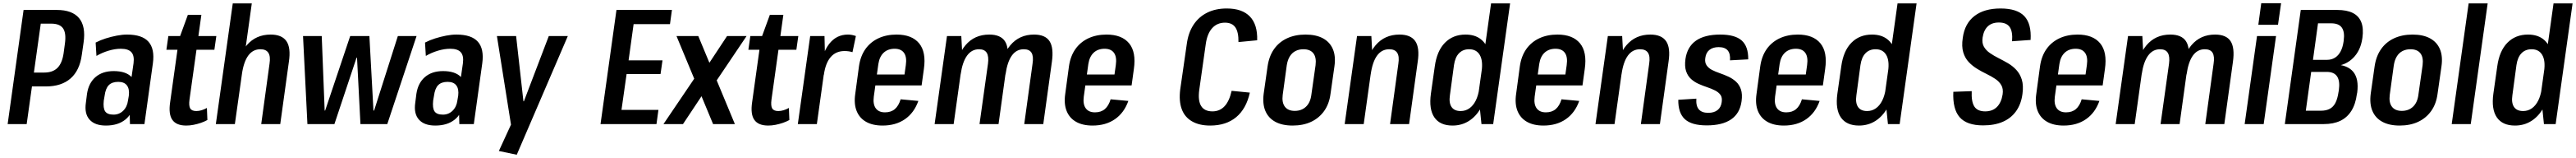

<svg xmlns="http://www.w3.org/2000/svg" viewBox="-20 -761 15836 969"><path d="M125 -700H329Q424 -700 466 -650Q508 -600 494 -501L483 -425Q470 -329 414 -280Q358 -231 263 -231H171L183 -316H252Q304 -316 333 -344.5Q362 -373 371 -434L379 -493Q388 -557 368 -586.5Q348 -616 295 -616H205L234 -640L144 0H27Z M774 -187 801 -373Q807 -419 788 -440.5Q769 -462 723 -462Q687 -462 647 -450Q607 -438 573 -418L568 -500Q597 -515 630.5 -525.5Q664 -536 698 -542.5Q732 -549 761 -549Q854 -549 893 -505Q932 -461 920 -373L868 0H779ZM631 9Q563 9 530.5 -27.5Q498 -64 508 -131L515 -186Q525 -252 567.5 -288.5Q610 -325 679 -325Q753 -325 788 -289.5Q823 -254 813 -187L805 -132Q796 -64 750.5 -27.5Q705 9 631 9ZM678 -58Q713 -58 737.5 -82Q762 -106 767 -145L772 -174Q777 -215 760.5 -237Q744 -259 707 -259Q669 -259 649 -239Q629 -219 623 -173L618 -144Q613 -98 626.5 -78Q640 -58 678 -58Z M1125 9Q1064 9 1039.5 -26Q1015 -61 1026 -134L1080 -520L1135 -670H1218L1145 -150Q1140 -112 1149.5 -96Q1159 -80 1187 -80Q1203 -80 1219.5 -85Q1236 -90 1252 -99L1255 -25Q1237 -15 1215 -7.5Q1193 0 1170 4.5Q1147 9 1125 9ZM1015 -540H1310L1298 -456H1003Z M1637 -370Q1644 -415 1630 -437Q1616 -459 1581 -459Q1535 -459 1506.5 -420.5Q1478 -382 1467 -305L1415 -236L1423 -289Q1441 -418 1497 -483.5Q1553 -549 1644 -549Q1713 -549 1741 -508.5Q1769 -468 1756 -382L1703 0H1586ZM1411 -740H1528L1477 -375L1424 0H1307Z M1843 -540H1958L1976 -83H1979L2133 -540H2251L2276 -83H2280L2426 -540H2541L2361 0H2196L2175 -407H2172L2036 0H1870Z M2799 -187 2826 -373Q2832 -419 2813 -440.5Q2794 -462 2748 -462Q2712 -462 2672 -450Q2632 -438 2598 -418L2593 -500Q2622 -515 2655.5 -525.5Q2689 -536 2723 -542.5Q2757 -549 2786 -549Q2879 -549 2918 -505Q2957 -461 2945 -373L2893 0H2804ZM2656 9Q2588 9 2555.5 -27.5Q2523 -64 2533 -131L2540 -186Q2550 -252 2592.5 -288.5Q2635 -325 2704 -325Q2778 -325 2813 -289.5Q2848 -254 2838 -187L2830 -132Q2821 -64 2775.5 -27.5Q2730 9 2656 9ZM2703 -58Q2738 -58 2762.5 -82Q2787 -106 2792 -145L2797 -174Q2802 -215 2785.5 -237Q2769 -259 2732 -259Q2694 -259 2674 -239Q2654 -219 2648 -173L2643 -144Q2638 -98 2651.5 -78Q2665 -58 2703 -58Z M3047 165 3142 -41 3125 25 3035 -540H3153L3198 -140H3201L3354 -540H3471L3157 188Z M3774 -87H4028L4016 0H3672L3770 -700H4111L4099 -613H3849L3885 -682L3838 -344L3817 -391H4053L4041 -307H3805L3839 -354L3791 -18Z M4139 -540H4273L4498 0H4364ZM4260 -296 4355 -264 4179 0H4059ZM4277 -279 4450 -540H4570L4372 -247Z M4703 9Q4642 9 4617.5 -26Q4593 -61 4604 -134L4658 -520L4713 -670H4796L4723 -150Q4718 -112 4727.5 -96Q4737 -80 4765 -80Q4781 -80 4797.5 -85Q4814 -90 4830 -99L4833 -25Q4815 -15 4793 -7.5Q4771 0 4748 4.5Q4725 9 4703 9ZM4593 -540H4888L4876 -456H4581Z M4961 -540H5049L5053 -364L5002 0H4885ZM5018 -324Q5033 -434 5077.5 -491.5Q5122 -549 5193 -549Q5206 -549 5218.5 -546.5Q5231 -544 5242 -540L5221 -441Q5199 -448 5172 -448Q5119 -448 5087 -411Q5055 -374 5045 -302Z M5406 9Q5345 9 5304.5 -14Q5264 -37 5246.5 -80.5Q5229 -124 5238 -185L5261 -355Q5270 -417 5300.5 -460Q5331 -503 5380 -526Q5429 -549 5492 -549Q5586 -549 5630.5 -495.5Q5675 -442 5660 -338L5646 -237H5341L5351 -304H5562L5536 -270L5549 -362Q5556 -411 5538 -436.5Q5520 -462 5480 -462Q5439 -462 5413 -438Q5387 -414 5380 -368L5352 -168Q5346 -122 5364 -97Q5382 -72 5421 -72Q5458 -72 5481.5 -92Q5505 -112 5517 -152L5626 -142Q5600 -69 5543.5 -30Q5487 9 5406 9Z M6328 -370Q6335 -415 6322 -437Q6309 -459 6274 -459Q6229 -459 6201 -420.5Q6173 -382 6162 -305L6110 -236L6117 -289Q6136 -418 6191.5 -483.5Q6247 -549 6337 -549Q6406 -549 6432.5 -508.5Q6459 -468 6447 -382L6394 0H6277ZM5802 -540H5890L5898 -392L5843 0H5726ZM6054 -370Q6060 -415 6046.5 -437Q6033 -459 5999 -459Q5954 -459 5925.5 -420Q5897 -381 5886 -305L5834 -236L5842 -289Q5860 -418 5915.5 -483.5Q5971 -549 6062 -549Q6131 -549 6158 -508.5Q6185 -468 6172 -382L6119 0H6002Z M6697 9Q6636 9 6595.5 -14Q6555 -37 6537.5 -80.5Q6520 -124 6529 -185L6552 -355Q6561 -417 6591.5 -460Q6622 -503 6671 -526Q6720 -549 6783 -549Q6877 -549 6921.5 -495.5Q6966 -442 6951 -338L6937 -237H6632L6642 -304H6853L6827 -270L6840 -362Q6847 -411 6829 -436.5Q6811 -462 6771 -462Q6730 -462 6704 -438Q6678 -414 6671 -368L6643 -168Q6637 -122 6655 -97Q6673 -72 6712 -72Q6749 -72 6772.5 -92Q6796 -112 6808 -152L6917 -142Q6891 -69 6834.5 -30Q6778 9 6697 9Z M7420 9Q7353 9 7308 -17Q7263 -43 7245 -92.5Q7227 -142 7236 -213L7276 -489Q7285 -559 7317 -608Q7349 -657 7401 -683Q7453 -709 7522 -709Q7617 -709 7664.5 -659.5Q7712 -610 7709 -514L7594 -503Q7595 -564 7575 -593Q7555 -622 7511 -622Q7463 -622 7432.5 -588.5Q7402 -555 7393 -491L7353 -210Q7344 -144 7364.5 -111Q7385 -78 7434 -78Q7479 -78 7508.5 -109.5Q7538 -141 7552 -204L7664 -193Q7642 -94 7580 -42.5Q7518 9 7420 9Z M7927 9Q7863 9 7820.5 -14Q7778 -37 7759.5 -80.5Q7741 -124 7749 -186L7773 -354Q7782 -416 7812.5 -459.5Q7843 -503 7892.5 -526Q7942 -549 8006 -549Q8071 -549 8113.5 -526Q8156 -503 8174.5 -459.5Q8193 -416 8184 -354L8160 -186Q8152 -124 8121 -80.5Q8090 -37 8041 -14Q7992 9 7927 9ZM7940 -81Q7982 -81 8009 -106.5Q8036 -132 8042 -179L8068 -361Q8074 -409 8054.5 -434Q8035 -459 7993 -459Q7966 -459 7944.5 -448Q7923 -437 7909.5 -415Q7896 -393 7891 -361L7866 -179Q7860 -132 7879.5 -106.5Q7899 -81 7940 -81Z M8577 -370Q8584 -415 8570 -437Q8556 -459 8521 -459Q8475 -459 8446.5 -420.5Q8418 -382 8407 -305L8355 -236L8363 -289Q8381 -418 8437 -483.5Q8493 -549 8584 -549Q8653 -549 8681 -508.5Q8709 -468 8696 -382L8643 0H8526ZM8323 -540H8411L8419 -392L8364 0H8247Z M8910 9Q8833 9 8798.5 -41Q8764 -91 8777 -186L8801 -354Q8814 -449 8863.5 -499Q8913 -549 8990 -549Q9046 -549 9082 -522Q9118 -495 9132.5 -444Q9147 -393 9137 -320L9123 -222Q9113 -150 9084 -98.5Q9055 -47 9010.5 -19Q8966 9 8910 9ZM8960 -80Q8990 -80 9013.5 -96.5Q9037 -113 9052.5 -143.5Q9068 -174 9074 -216L9089 -325Q9098 -389 9077.5 -424Q9057 -459 9012 -459Q8974 -459 8950 -434.5Q8926 -410 8919 -362L8894 -177Q8887 -130 8904 -105Q8921 -80 8960 -80ZM9069 -184 9147 -740H9264L9160 0H9088Z M9469 9Q9408 9 9367.5 -14Q9327 -37 9309.5 -80.5Q9292 -124 9301 -185L9324 -355Q9333 -417 9363.5 -460Q9394 -503 9443 -526Q9492 -549 9555 -549Q9649 -549 9693.5 -495.5Q9738 -442 9723 -338L9709 -237H9404L9414 -304H9625L9599 -270L9612 -362Q9619 -411 9601 -436.5Q9583 -462 9543 -462Q9502 -462 9476 -438Q9450 -414 9443 -368L9415 -168Q9409 -122 9427 -97Q9445 -72 9484 -72Q9521 -72 9544.5 -92Q9568 -112 9580 -152L9689 -142Q9663 -69 9606.5 -30Q9550 9 9469 9Z M10119 -370Q10126 -415 10112 -437Q10098 -459 10063 -459Q10017 -459 9988.5 -420.5Q9960 -382 9949 -305L9897 -236L9905 -289Q9923 -418 9979 -483.5Q10035 -549 10126 -549Q10195 -549 10223 -508.5Q10251 -468 10238 -382L10185 0H10068ZM9865 -540H9953L9961 -392L9906 0H9789Z M10473 8Q10380 8 10338.5 -30Q10297 -68 10298 -149L10409 -156Q10406 -111 10424.5 -90Q10443 -69 10482 -69Q10518 -69 10539.5 -86Q10561 -103 10565 -135Q10569 -163 10557.5 -179Q10546 -195 10524.5 -206Q10503 -217 10476 -226Q10449 -235 10423 -246.5Q10397 -258 10376.5 -276.5Q10356 -295 10346 -324.5Q10336 -354 10342 -399Q10353 -474 10406.5 -511.5Q10460 -549 10556 -549Q10647 -549 10688 -512.5Q10729 -476 10728 -397L10616 -391Q10619 -431 10602 -451.5Q10585 -472 10546 -472Q10511 -472 10489.5 -455Q10468 -438 10464 -405Q10460 -378 10472 -360.5Q10484 -343 10505.5 -332Q10527 -321 10553.5 -312Q10580 -303 10606 -291Q10632 -279 10652.5 -260.5Q10673 -242 10683 -213Q10693 -184 10687 -140Q10677 -66 10623 -29Q10569 8 10473 8Z M10947 9Q10886 9 10845.5 -14Q10805 -37 10787.5 -80.5Q10770 -124 10779 -185L10802 -355Q10811 -417 10841.5 -460Q10872 -503 10921 -526Q10970 -549 11033 -549Q11127 -549 11171.5 -495.5Q11216 -442 11201 -338L11187 -237H10882L10892 -304H11103L11077 -270L11090 -362Q11097 -411 11079 -436.5Q11061 -462 11021 -462Q10980 -462 10954 -438Q10928 -414 10921 -368L10893 -168Q10887 -122 10905 -97Q10923 -72 10962 -72Q10999 -72 11022.5 -92Q11046 -112 11058 -152L11167 -142Q11141 -69 11084.5 -30Q11028 9 10947 9Z M11409 9Q11332 9 11297.5 -41Q11263 -91 11276 -186L11300 -354Q11313 -449 11362.5 -499Q11412 -549 11489 -549Q11545 -549 11581 -522Q11617 -495 11631.5 -444Q11646 -393 11636 -320L11622 -222Q11612 -150 11583 -98.5Q11554 -47 11509.5 -19Q11465 9 11409 9ZM11459 -80Q11489 -80 11512.5 -96.5Q11536 -113 11551.5 -143.5Q11567 -174 11573 -216L11588 -325Q11597 -389 11576.5 -424Q11556 -459 11511 -459Q11473 -459 11449 -434.5Q11425 -410 11418 -362L11393 -177Q11386 -130 11403 -105Q11420 -80 11459 -80ZM11568 -184 11646 -740H11763L11659 0H11587Z M12172 8Q12072 8 12028 -42Q11984 -92 11989 -198L12102 -202Q12099 -138 12118 -108Q12137 -78 12185 -78Q12230 -78 12257 -105Q12284 -132 12292 -182Q12297 -216 12284 -238.5Q12271 -261 12247 -277Q12223 -293 12194 -307Q12165 -321 12136 -338.5Q12107 -356 12084 -380Q12061 -404 12050 -440Q12039 -476 12047 -529Q12059 -617 12119 -663Q12179 -709 12279 -709Q12381 -709 12425.5 -662Q12470 -615 12464 -516L12350 -508Q12355 -567 12335.5 -595Q12316 -623 12269 -623Q12226 -623 12201 -599.5Q12176 -576 12169 -531Q12164 -497 12177 -474.5Q12190 -452 12214 -435.5Q12238 -419 12267 -404.5Q12296 -390 12324.5 -373.5Q12353 -357 12376 -332.5Q12399 -308 12410 -272.5Q12421 -237 12414 -185Q12406 -123 12375 -79.5Q12344 -36 12293 -14Q12242 8 12172 8Z M12667 9Q12606 9 12565.5 -14Q12525 -37 12507.5 -80.5Q12490 -124 12499 -185L12522 -355Q12531 -417 12561.5 -460Q12592 -503 12641 -526Q12690 -549 12753 -549Q12847 -549 12891.5 -495.5Q12936 -442 12921 -338L12907 -237H12602L12612 -304H12823L12797 -270L12810 -362Q12817 -411 12799 -436.5Q12781 -462 12741 -462Q12700 -462 12674 -438Q12648 -414 12641 -368L12613 -168Q12607 -122 12625 -97Q12643 -72 12682 -72Q12719 -72 12742.5 -92Q12766 -112 12778 -152L12887 -142Q12861 -69 12804.5 -30Q12748 9 12667 9Z M13589 -370Q13596 -415 13583 -437Q13570 -459 13535 -459Q13490 -459 13462 -420.5Q13434 -382 13423 -305L13371 -236L13378 -289Q13397 -418 13452.5 -483.5Q13508 -549 13598 -549Q13667 -549 13693.5 -508.5Q13720 -468 13708 -382L13655 0H13538ZM13063 -540H13151L13159 -392L13104 0H12987ZM13315 -370Q13321 -415 13307.5 -437Q13294 -459 13260 -459Q13215 -459 13186.5 -420Q13158 -381 13147 -305L13095 -236L13103 -289Q13121 -418 13176.5 -483.5Q13232 -549 13323 -549Q13392 -549 13419 -508.5Q13446 -468 13433 -382L13380 0H13263Z M13973 -540 13897 0H13780L13856 -540ZM14004 -741 13985 -609H13864L13882 -741Z M14125 -700H14349Q14408 -700 14445 -681.5Q14482 -663 14497 -625Q14512 -587 14504 -529L14503 -523Q14492 -450 14446.5 -405Q14401 -360 14332 -355V-366Q14413 -363 14448 -320Q14483 -277 14472 -193L14470 -184Q14462 -122 14436 -81Q14410 -40 14368 -20Q14326 0 14266 0H14027ZM14249 -82Q14281 -82 14303 -93.5Q14325 -105 14338 -130Q14351 -155 14357 -196L14359 -207Q14367 -264 14348.5 -292Q14330 -320 14285 -320H14189L14156 -82ZM14286 -394Q14314 -394 14335 -407Q14356 -420 14369.5 -445Q14383 -470 14388 -505L14389 -513Q14396 -565 14377.5 -591.5Q14359 -618 14312 -618H14231L14200 -394Z M14733 9Q14669 9 14626.5 -14Q14584 -37 14565.5 -80.5Q14547 -124 14555 -186L14579 -354Q14588 -416 14618.5 -459.5Q14649 -503 14698.5 -526Q14748 -549 14812 -549Q14877 -549 14919.5 -526Q14962 -503 14980.5 -459.5Q14999 -416 14990 -354L14966 -186Q14958 -124 14927 -80.5Q14896 -37 14847 -14Q14798 9 14733 9ZM14746 -81Q14788 -81 14815 -106.5Q14842 -132 14848 -179L14874 -361Q14880 -409 14860.5 -434Q14841 -459 14799 -459Q14772 -459 14750.5 -448Q14729 -437 14715.5 -415Q14702 -393 14697 -361L14672 -179Q14666 -132 14685.5 -106.5Q14705 -81 14746 -81Z M15274 -740 15170 0H15053L15157 -740Z M15442 9Q15365 9 15330.5 -41Q15296 -91 15309 -186L15333 -354Q15346 -449 15395.5 -499Q15445 -549 15522 -549Q15578 -549 15614 -522Q15650 -495 15664.5 -444Q15679 -393 15669 -320L15655 -222Q15645 -150 15616 -98.5Q15587 -47 15542.5 -19Q15498 9 15442 9ZM15492 -80Q15522 -80 15545.5 -96.5Q15569 -113 15584.5 -143.5Q15600 -174 15606 -216L15621 -325Q15630 -389 15609.5 -424Q15589 -459 15544 -459Q15506 -459 15482 -434.5Q15458 -410 15451 -362L15426 -177Q15419 -130 15436 -105Q15453 -80 15492 -80ZM15601 -184 15679 -740H15796L15692 0H15620Z"/></svg>

Font: Pathway Extreme Condensed SemiBold
Style: Italic
Weight: 600
Width: 3
Italic angle: -8°
Version: Version 1.001;gftools[0.9.26]